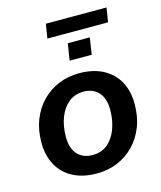

<svg xmlns="http://www.w3.org/2000/svg" viewBox="-117 -868 810 963"><g transform="rotate(-15 288.0 -386.0)"><path d="M267 10Q195 10 143.5 -17Q92 -44 64.5 -94Q37 -144 37 -211Q37 -277 58 -330Q79 -383 116.5 -421Q154 -459 203 -479Q252 -499 309 -499Q381 -499 432.5 -472Q484 -445 511.5 -395.5Q539 -346 539 -278Q539 -212 518 -159Q497 -106 459.5 -68Q422 -30 373 -10Q324 10 267 10ZM270 -85Q316 -85 347.5 -111Q379 -137 396 -182Q413 -227 413 -282Q413 -341 384.5 -372.5Q356 -404 306 -404Q261 -404 229 -378Q197 -352 180 -307.5Q163 -263 163 -207Q163 -148 191.5 -116.5Q220 -85 270 -85ZM201 -708 213 -782H528L516 -708ZM280 -572 294 -659H408L395 -572Z"/></g></svg>

Font: Nunito Sans 12pt ExtraLight
Style: Italic
Weight: 200
Italic angle: -9°
Designer: Vernon Adams
Foundry: Vernon Adams
Version: Version 3.101;gftools[0.9.27]